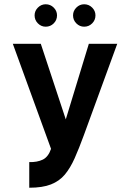

<svg xmlns="http://www.w3.org/2000/svg" viewBox="-20 -705 609 899"><path d="M117 174V54Q154 55 180 42.5Q206 30 219 -8L40 -500H171L288 -146L396 -500H529L373 -73Q350 -10 329.5 36Q309 82 283.5 112.5Q258 143 218.5 158.5Q179 174 117 174ZM194 -580Q173 -580 157.5 -595.5Q142 -611 142 -633Q142 -654 157.5 -669.5Q173 -685 194 -685Q216 -685 231.5 -669.5Q247 -654 247 -633Q247 -611 231.5 -595.5Q216 -580 194 -580ZM374 -580Q353 -580 337.5 -595.5Q322 -611 322 -633Q322 -654 337.5 -669.5Q353 -685 374 -685Q396 -685 411.5 -669.5Q427 -654 427 -633Q427 -611 411.5 -595.5Q396 -580 374 -580Z"/></svg>

Font: Kulim Park
Style: Bold
Weight: 700
Designer: Noponies / Dale Sattler
Foundry: Noponies
Version: Version 1.000; ttfautohint (v1.8.3)